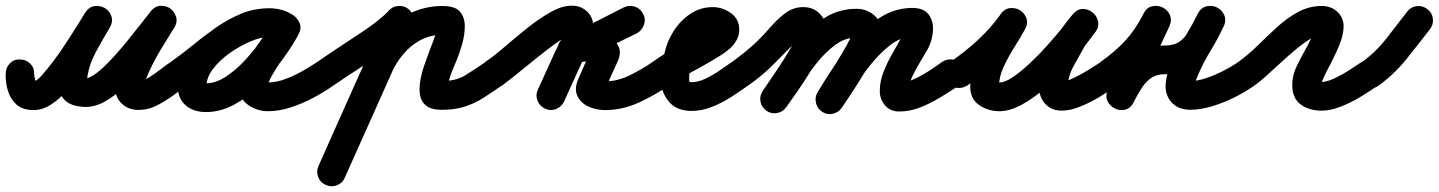

<svg xmlns="http://www.w3.org/2000/svg" viewBox="-70 -336 5058 675"><path d="M-50 -77Q-50 -98 -35.5 -113Q-21 -128 0 -127Q21 -127 36 -112.5Q51 -98 50 -77Q50 -69 53.5 -56Q57 -43 51 -48Q49 -49 46.5 -49.5Q44 -50 48 -50Q58 -50 76.5 -70.5Q95 -91 118 -121.5Q141 -152 163 -186Q185 -220 203 -248.5Q221 -277 229 -291Q243 -312 262.5 -314.5Q282 -317 298 -308Q315 -298 321.5 -279Q328 -260 316 -239Q293 -201 268 -155Q243 -109 237 -64Q236 -61 237 -56Q238 -51 236 -53Q233 -56 230 -58.5Q227 -61 233 -60Q233 -60 231 -60Q230 -60 230 -60Q246 -61 270 -79.5Q294 -98 321.5 -127.5Q349 -157 375.5 -189.5Q402 -222 424.5 -251Q447 -280 460 -296Q475 -315 494.5 -315.5Q514 -316 529 -306Q543 -295 549 -276.5Q555 -258 542 -238Q517 -198 493 -158Q469 -118 450 -75Q446 -65 442 -53.5Q438 -42 436 -31Q436 -29 435.5 -31.5Q435 -34 435 -35Q434 -37 433 -38.5Q432 -40 430 -42Q428 -45 422 -47.5Q416 -50 420 -50Q434 -51 454.5 -64Q475 -77 495.5 -93Q516 -109 530 -118Q530 -118 530 -118Q530 -118 530 -118Q547 -130 567.5 -126.5Q588 -123 600 -106Q612 -89 608.5 -68.5Q605 -48 588 -36Q566 -20 539 -0.5Q512 19 483 34Q454 49 426 50Q405 52 386 45.5Q367 39 353 23Q334 1 335.5 -31.5Q337 -64 351 -101.5Q365 -139 385 -175.5Q405 -212 425 -242.5Q445 -273 456 -291Q469 -311 489 -311.5Q509 -312 525 -301Q541 -289 547 -270Q553 -251 539 -233Q518 -207 491 -172Q464 -137 433 -100Q402 -63 368 -31Q334 1 299.5 20.5Q265 40 231 40Q231 40 229 40Q228 40 228 40Q182 38 160.5 18.5Q139 -1 136 -32.5Q133 -64 142.5 -100.5Q152 -137 168 -173.5Q184 -210 201 -241Q218 -272 229 -290Q242 -312 262 -314.5Q282 -317 298 -307Q314 -297 321 -278Q328 -259 315 -238Q299 -212 277.5 -175.5Q256 -139 230 -99.5Q204 -60 174 -26Q144 8 112.5 29.5Q81 51 48 51Q10 51 -11.5 32Q-33 13 -42 -16Q-51 -45 -50 -77Q-50 -77 -50 -77Q-50 -77 -50 -77Z M518 -48Q506 -65 509.5 -86Q513 -107 530 -118Q570 -146 609.5 -178.5Q649 -211 691.5 -240.5Q734 -270 779.5 -288.5Q825 -307 877 -307Q899 -307 921 -301Q943 -295 961 -282Q981 -268 982.5 -248.5Q984 -229 974 -214Q964 -198 945.5 -191.5Q927 -185 907 -197Q898 -202 892 -204Q886 -206 875 -206Q848 -206 811 -190.5Q774 -175 738.5 -150Q703 -125 679.5 -94.5Q656 -64 656 -34Q656 -30 655.5 -32Q655 -34 654 -36Q647 -46 645 -44.5Q643 -43 654 -43Q688 -43 724 -66.5Q760 -90 792.5 -125.5Q825 -161 850.5 -198Q876 -235 891 -262Q903 -284 923 -287.5Q943 -291 959 -282Q976 -273 983.5 -254.5Q991 -236 979 -214Q971 -198 953.5 -173Q936 -148 917 -120Q898 -92 885 -68.5Q872 -45 872 -32Q872 -33 872 -35Q871 -38 869 -40Q868 -43 865 -45Q862 -47 865 -46Q868 -46 872 -46Q900 -46 931.5 -57.5Q963 -69 993 -86Q1023 -103 1045 -118Q1062 -130 1082.5 -126.5Q1103 -123 1115 -106Q1127 -89 1123.5 -68.5Q1120 -48 1103 -36Q1072 -14 1033 7Q994 28 952.5 41.5Q911 55 872 55Q834 55 802.5 33Q771 11 771 -32Q771 -71 793 -111Q815 -151 843.5 -189.5Q872 -228 891 -262Q903 -284 923 -287.5Q943 -291 959 -282Q976 -273 983.5 -254.5Q991 -236 979 -214Q957 -173 922.5 -126Q888 -79 845.5 -37Q803 5 754 31.5Q705 58 654 58Q611 58 583 34.5Q555 11 555 -34Q555 -76 575.5 -115.5Q596 -155 630 -189.5Q664 -224 706.5 -250.5Q749 -277 792.5 -292Q836 -307 875 -307Q920 -307 957 -285Q978 -273 979.5 -253Q981 -233 970 -216Q960 -200 941 -193Q922 -186 903 -200Q897 -204 890 -205Q883 -206 877 -206Q837 -206 799 -188Q761 -170 724.5 -142.5Q688 -115 653.5 -86Q619 -57 588 -36Q571 -24 550 -27.5Q529 -31 518 -48Z M1103 -36Q1086 -24 1065 -27.5Q1044 -31 1033 -48Q1021 -65 1024.5 -86Q1028 -107 1045 -118Q1087 -147 1129.5 -175Q1172 -203 1214 -231Q1236 -246 1257.5 -263Q1279 -280 1298 -299Q1312 -315 1333 -315Q1354 -315 1369 -301Q1384 -287 1384.5 -266Q1385 -245 1370 -230Q1348 -206 1322.5 -186Q1297 -166 1270 -147Q1229 -119 1186.5 -91.5Q1144 -64 1103 -36Q1103 -36 1103 -36Q1103 -36 1103 -36ZM1288 -285Q1296 -304 1316 -311.5Q1336 -319 1355 -311Q1374 -302 1381.5 -282.5Q1389 -263 1380 -244Q1321 -111 1261.5 22Q1202 155 1142 289Q1142 289 1142 289Q1142 289 1142 289Q1134 308 1114 315.5Q1094 323 1075 314Q1056 306 1048.5 286Q1041 266 1050 247Q1109 114 1168.5 -19Q1228 -152 1288 -285Q1288 -285 1288 -285Q1288 -285 1288 -285ZM1297 -59Q1290 -39 1270.5 -30.5Q1251 -22 1232 -30Q1212 -37 1203.5 -56.5Q1195 -76 1203 -95Q1223 -146 1255.5 -191Q1288 -236 1333 -267Q1403 -315 1486 -315Q1530 -315 1547 -295Q1564 -275 1564 -244.5Q1564 -214 1555 -182Q1546 -150 1536 -126Q1527 -104 1517.5 -81Q1508 -58 1505 -35Q1505 -34 1505 -32.5Q1505 -31 1504 -30Q1505 -31 1504 -33Q1503 -35 1501 -38Q1496 -46 1487 -50Q1485 -51 1484 -51Q1533 -51 1566 -71.5Q1599 -92 1637 -118Q1637 -118 1637 -118Q1637 -118 1637 -118Q1654 -130 1674.5 -126.5Q1695 -123 1707 -106Q1719 -89 1715.5 -68.5Q1712 -48 1695 -36Q1661 -12 1629.5 8Q1598 28 1563.5 39Q1529 50 1484 50Q1445 50 1427 34.5Q1409 19 1406 -6Q1403 -31 1409 -60Q1415 -89 1425 -116Q1435 -143 1442 -163Q1447 -175 1451.5 -187.5Q1456 -200 1460 -212Q1461 -216 1463 -225Q1465 -234 1465 -234Q1468 -223 1479 -217Q1482 -215 1483 -215Q1486 -214 1489 -214Q1492 -214 1486 -214Q1434 -214 1390 -184Q1358 -162 1334.5 -128.5Q1311 -95 1297 -59Q1297 -59 1297 -59Q1297 -59 1297 -59Z M1695 -35Q1678 -24 1657 -27.5Q1636 -31 1624 -48Q1613 -65 1616.5 -86Q1620 -107 1637 -119Q1667 -139 1705 -172Q1743 -205 1784.5 -238Q1826 -271 1866 -293.5Q1906 -316 1940 -316Q1973 -316 1994.5 -295Q2016 -274 2016 -241Q2016 -207 2001.5 -174Q1987 -141 1973 -111Q1958 -78 1943 -45Q1928 -12 1913 21Q1913 21 1913 21Q1913 21 1913 21Q1904 40 1884.5 47.5Q1865 55 1846 46Q1827 37 1819.5 17.5Q1812 -2 1821 -21Q1836 -54 1851 -87Q1866 -120 1881 -153Q1890 -172 1902.5 -196Q1915 -220 1915 -241Q1915 -240 1915 -240Q1916 -228 1927 -220Q1931 -217 1935 -216Q1936 -215 1938 -215Q1939 -215 1940 -215Q1930 -215 1907.5 -200Q1885 -185 1855.5 -162.5Q1826 -140 1795.5 -115Q1765 -90 1738 -68.5Q1711 -47 1695 -35Q1695 -35 1695 -35Q1695 -35 1695 -35ZM2191 -287Q2201 -269 2194 -249Q2187 -229 2169 -219Q2117 -194 2066 -168Q2015 -142 1964 -116Q1943 -106 1926 -116.5Q1909 -127 1902 -145Q1895 -164 1899.5 -183.5Q1904 -203 1926 -209Q1947 -216 1968 -219Q1989 -222 2011 -221Q2011 -221 2009 -221Q2008 -221 2008 -221Q2036 -222 2063.5 -210Q2091 -198 2103.5 -175Q2116 -152 2101 -119Q2101 -119 2101 -119Q2101 -119 2101 -119Q2090 -95 2079 -71Q2068 -47 2058 -23Q2058 -23 2057 -23Q2057 -23 2057 -23Q2056 -20 2056 -27Q2056 -34 2054 -38Q2051 -43 2044.5 -47.5Q2038 -52 2044 -51Q2049 -50 2058 -50Q2101 -50 2145.5 -72Q2190 -94 2224 -118Q2224 -118 2224 -118Q2224 -118 2224 -118Q2241 -130 2261.5 -126.5Q2282 -123 2294 -106Q2306 -89 2302.5 -68.5Q2299 -48 2282 -36Q2234 -2 2176 24.5Q2118 51 2058 51Q2024 51 1996.5 37.5Q1969 24 1958.5 -2Q1948 -28 1966 -65Q1966 -65 1966 -65Q1966 -65 1966 -65Q1976 -89 1987 -113Q1998 -137 2009 -161Q2009 -161 2009 -161Q2009 -161 2009 -161Q2011 -164 2009.5 -161.5Q2008 -159 2007 -155Q2006 -147 2007 -140Q2010 -129 2016 -125Q2022 -121 2022.5 -121Q2023 -121 2010 -121Q2010 -121 2009 -121Q2007 -121 2007 -121Q1994 -121 1981.5 -119Q1969 -117 1956 -113Q1934 -106 1917.5 -116Q1901 -126 1894 -142Q1888 -159 1893 -177.5Q1898 -196 1918 -206Q1970 -232 2021 -258Q2072 -284 2123 -310Q2142 -319 2162 -312.5Q2182 -306 2191 -287Z M2282 -36Q2265 -24 2244.5 -27.5Q2224 -31 2212 -48Q2200 -65 2203.5 -85.5Q2207 -106 2224 -118Q2266 -148 2310 -172.5Q2354 -197 2399 -222Q2402 -224 2410 -229.5Q2418 -235 2424 -239Q2430 -243 2429 -240Q2428 -237 2428 -235Q2428 -233 2428 -232Q2428 -232 2428 -230Q2428 -228 2428 -224Q2430 -216 2436 -212Q2438 -210 2438 -210.5Q2438 -211 2436 -211Q2417 -211 2402 -196.5Q2387 -182 2377.5 -162.5Q2368 -143 2364 -128Q2364 -127 2364 -125Q2363 -123 2363 -123Q2359 -109 2356 -95Q2353 -81 2353 -66Q2353 -55 2353 -51Q2353 -47 2361 -47Q2384 -47 2410.5 -59.5Q2437 -72 2461 -89Q2485 -106 2503 -118Q2503 -118 2503 -118Q2503 -118 2503 -118Q2520 -130 2540.5 -126.5Q2561 -123 2573 -106Q2585 -89 2581.5 -68.5Q2578 -48 2561 -36Q2533 -16 2500.5 5Q2468 26 2432.5 40Q2397 54 2361 54Q2307 54 2279.5 19Q2252 -16 2252 -66Q2252 -89 2256 -110Q2260 -131 2267 -153Q2267 -153 2266 -151Q2266 -148 2266 -148Q2274 -188 2297.5 -225.5Q2321 -263 2356.5 -287Q2392 -311 2436 -311Q2470 -311 2499.5 -290Q2529 -269 2529 -232Q2529 -215 2522 -200Q2515 -185 2504 -173Q2487 -156 2459 -138.5Q2431 -121 2398.5 -103Q2366 -85 2335 -68Q2304 -51 2282 -36Q2282 -36 2282 -36Q2282 -36 2282 -36Z M2491 -48Q2479 -65 2482.5 -85.5Q2486 -106 2503 -118Q2551 -152 2592 -191Q2614 -212 2638.5 -240.5Q2663 -269 2691 -290Q2719 -311 2754 -311Q2791 -311 2814 -285.5Q2837 -260 2837 -224Q2837 -198 2821 -162Q2805 -126 2781 -87.5Q2757 -49 2733.5 -15Q2710 19 2694 41Q2694 41 2694 41Q2694 41 2694 41Q2682 58 2661.5 61.5Q2641 65 2624 53Q2607 41 2603.5 20.5Q2600 0 2612 -17Q2619 -28 2634 -49.5Q2649 -71 2666.5 -97.5Q2684 -124 2699.5 -149.5Q2715 -175 2725.5 -195Q2736 -215 2736 -224Q2736 -225 2737.5 -220.5Q2739 -216 2748 -212Q2749 -211 2752 -210.5Q2755 -210 2754 -210Q2752 -210 2747 -205.5Q2742 -201 2740 -200Q2695 -157 2654 -114.5Q2613 -72 2561 -36Q2544 -24 2523.5 -27.5Q2503 -31 2491 -48ZM2694 41Q2682 58 2661.5 61.5Q2641 65 2624 53Q2607 41 2603.5 20.5Q2600 0 2612 -17Q2641 -59 2674.5 -109Q2708 -159 2747.5 -203.5Q2787 -248 2834.5 -276.5Q2882 -305 2941 -305Q2976 -305 3002 -283.5Q3028 -262 3028 -225Q3028 -200 3012.5 -164Q2997 -128 2974 -89Q2951 -50 2928 -15Q2905 20 2890 42Q2879 59 2858.5 63.5Q2838 68 2820 56Q2803 45 2798.5 24.5Q2794 4 2806 -14Q2814 -26 2828.5 -48.5Q2843 -71 2860 -98.5Q2877 -126 2892.5 -152Q2908 -178 2917.5 -198Q2927 -218 2927 -225Q2927 -227 2927.5 -223.5Q2928 -220 2929 -218Q2932 -209 2937.5 -206.5Q2943 -204 2941 -204Q2901 -204 2865.5 -177.5Q2830 -151 2799 -111.5Q2768 -72 2741.5 -30.5Q2715 11 2694 41Q2694 41 2694 41Q2694 41 2694 41ZM2891 40Q2880 58 2860 63.5Q2840 69 2822 58Q2804 47 2799 27Q2794 7 2804 -11Q2829 -53 2862.5 -103.5Q2896 -154 2937 -200Q2978 -246 3026.5 -276Q3075 -306 3130 -308Q3175 -310 3193.5 -286.5Q3212 -263 3210 -229Q3208 -195 3192 -164Q3180 -143 3164.5 -117.5Q3149 -92 3136.5 -65.5Q3124 -39 3124 -16Q3124 -17 3124 -20Q3123 -23 3122 -26Q3116 -37 3104 -43Q3100 -44 3094.5 -44.5Q3089 -45 3091 -45Q3116 -45 3144 -58Q3172 -71 3198 -88Q3224 -105 3243 -119Q3261 -130 3281.5 -126.5Q3302 -123 3314 -106Q3325 -88 3321.5 -67.5Q3318 -47 3301 -35Q3271 -15 3236.5 6Q3202 27 3165.5 41.5Q3129 56 3091 56Q3060 56 3041.5 34.5Q3023 13 3023 -16Q3023 -50 3036.5 -84Q3050 -118 3068.5 -150Q3087 -182 3103 -212Q3107 -220 3110 -226Q3111 -230 3112 -234Q3112 -234 3112 -234Q3112 -226 3117 -219Q3121 -213 3127 -210Q3132 -207 3134 -207Q3097 -206 3060.5 -178Q3024 -150 2991.5 -109.5Q2959 -69 2933 -28Q2907 13 2891 40Q2891 40 2891 40Q2891 40 2891 40Z M3259 -48Q3248 -66 3251.5 -86.5Q3255 -107 3272 -119Q3322 -153 3367.5 -195Q3413 -237 3448 -286Q3462 -306 3481.5 -307.5Q3501 -309 3516 -300Q3532 -290 3538.5 -271.5Q3545 -253 3533 -232Q3517 -203 3495.5 -169Q3474 -135 3458 -100Q3442 -65 3442 -32Q3442 -29 3441.5 -33.5Q3441 -38 3439 -40Q3435 -48 3433.5 -47Q3432 -46 3443 -46Q3463 -46 3491 -65Q3519 -84 3550.5 -113.5Q3582 -143 3611.5 -176Q3641 -209 3664.5 -238Q3688 -267 3699 -282Q3713 -302 3733 -302.5Q3753 -303 3769 -291Q3784 -280 3789.5 -260.5Q3795 -241 3780 -222Q3770 -210 3759.5 -197.5Q3749 -185 3742 -172Q3742 -172 3742 -173Q3743 -173 3743 -173Q3725 -141 3704.5 -104Q3684 -67 3684 -30Q3684 -30 3684.5 -29Q3685 -28 3684 -31Q3683 -32 3683 -33Q3683 -33 3683 -34Q3682 -34 3682 -34Q3686 -27 3684 -29.5Q3682 -32 3677.5 -37.5Q3673 -43 3669 -45Q3668 -46 3664 -47Q3660 -48 3663 -48Q3673 -48 3691.5 -56Q3710 -64 3731 -75.5Q3752 -87 3770.5 -99Q3789 -111 3800 -118Q3800 -118 3800 -118Q3800 -118 3800 -118Q3817 -130 3837.5 -126.5Q3858 -123 3870 -106Q3882 -89 3878.5 -68.5Q3875 -48 3858 -36Q3834 -19 3800 2Q3766 23 3729.5 38Q3693 53 3663 53Q3637 53 3619.5 41.5Q3602 30 3594 14Q3594 14 3593 14Q3593 13 3593 13Q3583 -6 3583 -30Q3583 -82 3606.5 -129Q3630 -176 3653 -221Q3653 -221 3654 -221Q3654 -222 3654 -222Q3664 -239 3676 -254Q3688 -269 3700 -284Q3716 -304 3735.5 -304.5Q3755 -305 3770 -293Q3785 -282 3790 -263Q3795 -244 3781 -224Q3762 -197 3733 -161Q3704 -125 3668.5 -87.5Q3633 -50 3594 -17.5Q3555 15 3516.5 35Q3478 55 3443 55Q3404 55 3372.5 33.5Q3341 12 3341 -32Q3341 -76 3358 -119Q3375 -162 3399.5 -203.5Q3424 -245 3445 -282Q3457 -303 3477 -304.5Q3497 -306 3513 -295Q3530 -285 3537 -266Q3544 -247 3530 -228Q3490 -171 3438 -122.5Q3386 -74 3330 -35Q3312 -24 3291.5 -27.5Q3271 -31 3259 -48Z M3857 -36Q3840 -24 3819 -27.5Q3798 -31 3787 -48Q3775 -65 3778.5 -86Q3782 -107 3799 -118Q3851 -155 3886 -193Q3921 -231 3950 -287Q3961 -310 3980.5 -314Q4000 -318 4017 -310Q4034 -302 4042.5 -284Q4051 -266 4041 -243Q4010 -177 3979 -111Q3948 -45 3917 21Q3906 44 3886.5 48.5Q3867 53 3850 44Q3833 36 3824 18Q3815 0 3826 -22Q3847 -64 3873 -99Q3899 -134 3936 -155Q3973 -176 4024 -176Q4060 -176 4080 -192Q4100 -208 4113 -233.5Q4126 -259 4141 -288Q4153 -310 4172.5 -314Q4192 -318 4208 -310Q4225 -302 4233.5 -284Q4242 -266 4232 -244Q4212 -200 4187 -159.5Q4162 -119 4143 -75Q4139 -66 4135.5 -57Q4132 -48 4131 -38Q4130 -33 4130 -32Q4127 -36 4126.5 -39Q4126 -42 4122 -46Q4121 -47 4116.5 -49Q4112 -51 4114 -51Q4140 -51 4171 -61.5Q4202 -72 4232 -87.5Q4262 -103 4283 -118Q4300 -130 4320.5 -126.5Q4341 -123 4353 -106Q4365 -89 4361.5 -68.5Q4358 -48 4341 -36Q4312 -15 4272.5 5Q4233 25 4191.5 37.5Q4150 50 4114 50Q4092 50 4073 41.5Q4054 33 4041 14Q4026 -10 4028 -40Q4030 -70 4043 -103Q4056 -136 4074.5 -169Q4093 -202 4111 -232Q4129 -262 4140 -285Q4150 -308 4170 -311.5Q4190 -315 4207 -307Q4224 -298 4233 -280Q4242 -262 4231 -241Q4205 -193 4180.5 -155.5Q4156 -118 4120 -96.5Q4084 -75 4024 -75Q3994 -75 3974.5 -60Q3955 -45 3941.5 -23Q3928 -1 3916 22Q3905 45 3885.5 49.5Q3866 54 3849 45Q3832 37 3823.5 19Q3815 1 3825 -21Q3856 -88 3887 -154Q3918 -220 3949 -286Q3960 -308 3979.5 -312.5Q3999 -317 4016 -308Q4034 -300 4042.5 -282Q4051 -264 4040 -241Q4005 -174 3962 -126.5Q3919 -79 3857 -36Q3857 -36 3857 -36Q3857 -36 3857 -36Z M4271 -48Q4259 -65 4262.5 -85.5Q4266 -106 4283 -118Q4317 -142 4351 -175.5Q4385 -209 4420 -241Q4455 -273 4494 -294Q4533 -315 4577 -315Q4595 -315 4610.5 -308.5Q4626 -302 4638 -288Q4655 -267 4653.5 -239Q4652 -211 4640 -181Q4628 -151 4613.5 -123Q4599 -95 4589 -75Q4586 -68 4580 -55Q4574 -42 4574 -38Q4574 -34 4572.5 -38Q4571 -42 4569 -44Q4563 -50 4563.5 -49Q4564 -48 4576 -48Q4595 -48 4622.5 -61Q4650 -74 4676 -91Q4702 -108 4717 -118Q4717 -118 4717 -118Q4717 -118 4717 -118Q4734 -130 4754.5 -126.5Q4775 -123 4787 -106Q4799 -89 4795.5 -68.5Q4792 -48 4775 -36Q4750 -18 4715.5 3Q4681 24 4644.5 38.5Q4608 53 4576 53Q4533 53 4503 31.5Q4473 10 4473 -38Q4473 -71 4489 -104Q4505 -137 4523.5 -169.5Q4542 -202 4551 -234Q4551 -235 4551 -236Q4551 -237 4552 -238Q4552 -240 4552 -241Q4554 -228 4565 -220Q4567 -218 4573.5 -216Q4580 -214 4577 -214Q4561 -214 4537 -199.5Q4513 -185 4486 -162.5Q4459 -140 4432 -115Q4405 -90 4381 -68.5Q4357 -47 4341 -36Q4324 -24 4303.5 -27.5Q4283 -31 4271 -48Z M4775 -34Q4758 -22 4737.5 -25.5Q4717 -29 4705 -46Q4693 -63 4696.5 -84Q4700 -105 4717 -117Q4766 -152 4803.5 -200Q4841 -248 4877 -295Q4877 -295 4877 -295Q4877 -295 4877 -295Q4890 -312 4910.5 -314.5Q4931 -317 4948 -304Q4965 -291 4967.5 -270.5Q4970 -250 4957 -233Q4916 -180 4873.5 -127Q4831 -74 4775 -34Q4775 -34 4775 -34Q4775 -34 4775 -34Z"/></svg>

Font: FRB American Cursive Ultra
Style: Bold Italic
Weight: 1000
Italic angle: -25°
Version: Version 2.0;Modular Font Editor K font №1